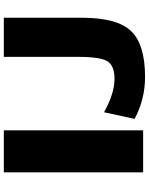

<svg xmlns="http://www.w3.org/2000/svg" viewBox="93 -863 780 1006"><g transform="rotate(-90 483.0 -360.0)"><path d="M688 -730H893V-320Q893 -136 823 -63Q753 10 583 10Q465 10 363 -45L398 -205Q496 -150 573 -150Q641 -150 664.5 -186.5Q688 -223 688 -340ZM83 0V-730H303V0Z"/></g></svg>

Font: Mplus 1p Black
Style: Regular
Weight: 900
Version: Version 1.061